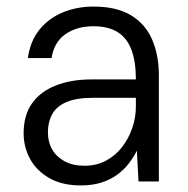

<svg xmlns="http://www.w3.org/2000/svg" viewBox="-20 -553 573 585"><path d="M227 12Q169 12 130 -10.5Q91 -33 71.5 -69Q52 -105 52 -147Q52 -202 77.5 -238Q103 -274 150 -292.5Q197 -311 258 -311H394Q394 -364 381 -400Q368 -436 339.5 -454.5Q311 -473 265 -473Q214 -473 179.5 -449Q145 -425 137 -376H65Q72 -428 100.5 -463Q129 -498 172 -515.5Q215 -533 265 -533Q335 -533 379 -506.5Q423 -480 443.5 -432.5Q464 -385 464 -324V0H402L397 -94Q387 -74 372.5 -55Q358 -36 337.5 -21Q317 -6 289.5 3Q262 12 227 12ZM238 -48Q274 -48 303 -63.5Q332 -79 352 -105Q372 -131 383 -163Q394 -195 394 -229V-255H264Q213 -255 182.5 -242Q152 -229 139 -205Q126 -181 126 -150Q126 -120 139 -97.5Q152 -75 177 -61.5Q202 -48 238 -48Z"/></svg>

Font: DM Sans 10pt Light
Style: Regular
Weight: 300
Version: Version 4.004;gftools[0.9.30]